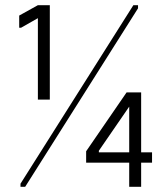

<svg xmlns="http://www.w3.org/2000/svg" viewBox="-20 -720 647 740"><path d="M126 -336V-650L61 -613H54V-660L126 -700H172V-336ZM494 -700H512V-688L77 0H59V-12ZM478 0V-309L361 -139V-133H566V-93H312V-137L468 -364H524V0Z"/></svg>

Font: Phudu
Style: Regular
Weight: 400
Version: Version 1.005;gftools[0.9.23]